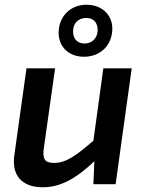

<svg xmlns="http://www.w3.org/2000/svg" viewBox="-20 -779 617 812"><path d="M335 -539C406 -539 455 -589 455 -658C455 -718 409 -759 346 -759C277 -759 228 -709 228 -640C228 -579 273 -539 335 -539ZM345 -703C376 -703 393 -683 393 -652C393 -619 370 -595 338 -595C307 -595 289 -615 289 -646C289 -679 309 -703 345 -703ZM417 -490 375 -184C302 -121 260 -90 208 -90C169 -90 158 -107 166 -157L213 -490H92L41 -125C28 -41 69 13 161 13C235 13 301 -23 379 -97L375 0H469L537 -490Z"/></svg>

Font: Exo 2 Semi Bold
Style: Italic
Weight: 600
Italic angle: -8°
Designer: Natanael Gama
Version: Version 1.001;PS 001.001;hotconv 1.0.88;makeotf.lib2.5.64775